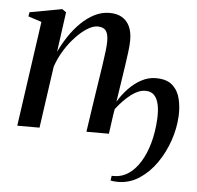

<svg xmlns="http://www.w3.org/2000/svg" viewBox="-52 -579 859 838"><g transform="rotate(5 377.5 -160.0)"><path d="M181 -336.5Q197.5 -372 220 -405.8Q242.5 -439.5 270 -466.5Q297.5 -493.5 329 -509.5Q360.5 -525.5 395 -525.5Q427.5 -525.5 449.5 -512.5Q471.5 -499.5 483 -475Q494.5 -450.5 494.5 -414.5Q494.5 -395.5 491 -366.2Q487.5 -337 482.2 -302Q477 -267 471.5 -231L458 -142Q476.5 -173.5 502 -200.2Q527.5 -227 557.8 -243.2Q588 -259.5 621 -259.5Q669 -259.5 694 -236.8Q719 -214 727.5 -178Q736 -142 734 -102.5Q731.5 -50 713 4.2Q694.5 58.5 662.8 104.2Q631 150 588.2 178Q545.5 206 495 206Q485 206 477.2 205.2Q469.5 204.5 462.5 203L465.5 182Q468.5 182 470.8 182Q473 182 476 182Q510.5 182 539.5 162.2Q568.5 142.5 590.5 106.5Q612.5 70.5 625.8 22.5Q639 -25.5 642 -81.5Q644 -117.5 638.5 -144.2Q633 -171 619 -185.8Q605 -200.5 580.5 -200.5Q551 -200.5 518.8 -176.2Q486.5 -152 453.5 -109.5Q449 -86 445.2 -55.8Q441.5 -25.5 437.5 0H339Q341.5 -19 345.8 -46.2Q350 -73.5 354.5 -105Q359 -136.5 364 -168.2Q369 -200 373 -227Q378.5 -262.5 383.5 -295.8Q388.5 -329 391.8 -356.8Q395 -384.5 395 -401.5Q395 -433 384.2 -447.5Q373.5 -462 348 -462Q327.5 -462 302.8 -446.5Q278 -431 252.8 -404.2Q227.5 -377.5 206.2 -343.2Q185 -309 172 -271L133.5 0H36L101.5 -460.5L43 -479.5L46 -498L187.5 -524L205 -511.5Z"/></g></svg>

Font: Merriweather 120pt
Style: Italic
Weight: 400
Italic angle: -7.8°
Version: Version 2.101